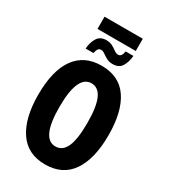

<svg xmlns="http://www.w3.org/2000/svg" viewBox="-241 -1119 1088 1239"><g transform="rotate(30 303.0 -499.0)"><path d="M160 -917V-1008H445V-917ZM157 -769Q160 -816 181 -849.5Q202 -883 246 -883Q275 -883 294.5 -872Q314 -861 328.5 -850Q343 -839 358 -839Q384 -839 390 -882H448Q444 -835 424 -802Q404 -769 357 -769Q331 -769 311.5 -779.5Q292 -790 277 -801Q262 -812 249 -812Q235 -812 227.5 -802Q220 -792 215 -769ZM565 -358Q565 -183 499.5 -86.5Q434 10 303 10Q173 10 107 -87.5Q41 -185 41 -359Q41 -538 108 -631.5Q175 -725 303 -725Q435 -725 500 -629Q565 -533 565 -358ZM199 -358Q199 -124 303 -124Q356 -124 381.5 -181Q407 -238 407 -358Q407 -478 381 -536Q355 -594 303 -594Q199 -594 199 -358Z"/></g></svg>

Font: Noto Sans ExtraCondensed ExtraBold
Style: Regular
Weight: 800
Width: 2
Designer: Monotype Design Team
Foundry: Monotype Imaging Inc.
Version: Version 2.013; ttfautohint (v1.8.4.7-5d5b)